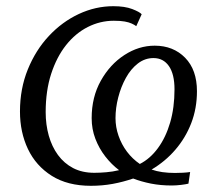

<svg xmlns="http://www.w3.org/2000/svg" viewBox="-20 -589 697 620"><path d="M273.5 11Q198.5 11 147.2 -21.2Q96 -53.5 70.2 -107.8Q44.5 -162 44.5 -229Q44.5 -302.5 69.8 -364.8Q95 -427 137.8 -472.8Q180.5 -518.5 234.5 -543.8Q288.5 -569 346 -569Q383 -569 407 -559.8Q431 -550.5 437.5 -543L420 -504.5Q414 -509 405.2 -513Q396.5 -517 383 -519.5Q369.5 -522 347.5 -522Q303.5 -522 263.5 -501.8Q223.5 -481.5 193.2 -443.2Q163 -405 145.2 -350.5Q127.5 -296 127.5 -227Q127.5 -186.5 137.5 -151Q147.5 -115.5 167.2 -88.5Q187 -61.5 216.2 -46.2Q245.5 -31 284.5 -31Q302.5 -31 323.2 -32.8Q344 -34.5 364.5 -39.5Q340 -58 320 -83.8Q300 -109.5 288 -140.8Q276 -172 276 -207.5Q276 -275.5 305.5 -328.2Q335 -381 381.5 -411.2Q428 -441.5 479.5 -441.5Q539.5 -441.5 577.8 -402.5Q616 -363.5 616 -294.5Q616 -239 597.5 -191.2Q579 -143.5 546.2 -105.5Q513.5 -67.5 469.5 -41.5Q485 -36 504.2 -33.2Q523.5 -30.5 545 -30.5Q555.5 -30.5 570.2 -31.2Q585 -32 594 -33.5L588.5 4Q581 6 565 8Q549 10 534.5 10Q498.5 10 467.2 3.8Q436 -2.5 410 -12.5Q378 -1.5 344 4.8Q310 11 273.5 11ZM475.5 -401.5Q448 -401.5 425.2 -384Q402.5 -366.5 386.5 -337.5Q370.5 -308.5 361.8 -274.5Q353 -240.5 353 -207.5Q353 -178.5 362.8 -150.5Q372.5 -122.5 390 -99.2Q407.5 -76 431.5 -59.5Q465 -76.5 490.2 -111Q515.5 -145.5 529.5 -193.5Q543.5 -241.5 543.5 -300.5Q543.5 -349.5 525.5 -375.5Q507.5 -401.5 475.5 -401.5Z"/></svg>

Font: Merriweather 20pt Light
Style: Italic
Weight: 300
Italic angle: -7.8°
Version: Version 2.101